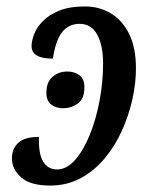

<svg xmlns="http://www.w3.org/2000/svg" viewBox="-20 -566 462 596"><path d="M136 10Q74 10 45.5 -15.5Q17 -41 17 -74Q17 -104 36.5 -122.5Q56 -141 101 -141Q99 -89 114 -64.5Q129 -40 157 -40Q187 -40 213 -69.5Q239 -99 258.5 -147Q278 -195 289 -253Q300 -311 300 -369Q300 -424 282 -458Q264 -492 227 -492Q194 -492 173.5 -467Q153 -442 144 -384Q78 -384 78 -423Q78 -439 86 -460Q94 -481 113 -500.5Q132 -520 164 -533Q196 -546 244 -546Q288 -546 324 -524.5Q360 -503 381 -460.5Q402 -418 402 -353Q402 -308 391 -258Q380 -208 358.5 -160.5Q337 -113 305 -74.5Q273 -36 230.5 -13Q188 10 136 10ZM176 -230Q154 -230 139 -241.5Q124 -253 124 -278Q124 -311 143 -327.5Q162 -344 189 -344Q211 -344 226.5 -332.5Q242 -321 242 -295Q242 -259 221.5 -244.5Q201 -230 176 -230Z"/></svg>

Font: Noto Serif ExtraCondensed Medium
Style: Italic
Weight: 500
Width: 2
Italic angle: -12°
Designer: Monotype Design Team
Foundry: Monotype Imaging Inc.
Version: Version 2.013; ttfautohint (v1.8.4.7-5d5b)